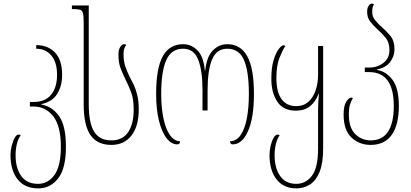

<svg xmlns="http://www.w3.org/2000/svg" viewBox="-20 -790 2270 1060"><path d="M191 250Q117 250 77.5 200.5Q38 151 38 66Q38 41 44.5 15Q51 -11 61 -29Q71 -47 83 -47Q87 -47 89.5 -46Q92 -45 94 -43Q80 -24 73 5.5Q66 35 66 66Q66 138 97 181.5Q128 225 190 225Q246 225 281 175.5Q316 126 316 20Q316 -94 274 -148Q232 -202 164 -202H145V-227H165Q230 -227 262.5 -267.5Q295 -308 295 -377Q295 -447 263 -484Q231 -521 180 -521V-541Q244 -541 283.5 -500Q323 -459 323 -376Q323 -316 296 -272Q269 -228 208 -215V-213Q269 -202 306.5 -148.5Q344 -95 344 20Q344 140 301 195Q258 250 191 250Z M595 10Q516 10 479 -45Q442 -100 442 -213V-665Q442 -702 438 -717.5Q434 -733 420.5 -736.5Q407 -740 379 -740H377V-760H470V-213Q470 -112 499.5 -63.5Q529 -15 595 -15Q657 -15 687.5 -60.5Q718 -106 718 -184Q718 -246 703 -283.5Q688 -321 672 -353Q658 -382 646 -412.5Q634 -443 634 -489Q634 -515 643.5 -530.5Q653 -546 666 -546Q673 -546 677 -542Q671 -535 666.5 -522.5Q662 -510 662 -494Q662 -451 672 -422.5Q682 -394 695 -368Q707 -346 718.5 -321.5Q730 -297 738 -264.5Q746 -232 746 -185Q746 -94 706 -42Q666 10 595 10Z M959 7Q926 7 899.5 -27Q873 -61 857.5 -123.5Q842 -186 842 -271Q842 -414 879 -480Q916 -546 991 -546Q1037 -546 1070.5 -511.5Q1104 -477 1111 -400H1113Q1121 -477 1155 -511.5Q1189 -546 1235 -546Q1308 -546 1345 -479.5Q1382 -413 1382 -271Q1382 -140 1349.5 -66.5Q1317 7 1265 7Q1256 7 1253 1Q1250 -5 1250 -10Q1286 -11 1309 -45Q1332 -79 1343 -137.5Q1354 -196 1354 -271Q1354 -396 1327 -458.5Q1300 -521 1235 -521Q1175 -521 1150.5 -461Q1126 -401 1126 -291V-180H1098V-291Q1098 -401 1074 -461Q1050 -521 991 -521Q926 -521 898 -458.5Q870 -396 870 -271Q870 -197 882 -138.5Q894 -80 917 -46Q940 -12 974 -10Q974 -3 970.5 2Q967 7 959 7Z M1616 250Q1546 250 1507 200.5Q1468 151 1468 66Q1468 41 1474 15Q1480 -11 1490.5 -29Q1501 -47 1513 -47Q1517 -47 1519.5 -46Q1522 -45 1524 -43Q1510 -24 1503 5.5Q1496 35 1496 66Q1496 138 1526.5 181.5Q1557 225 1615 225Q1668 225 1702 180.5Q1736 136 1736 30V-190Q1736 -210 1737.5 -231Q1739 -252 1741 -272H1739Q1722 -228 1691.5 -203.5Q1661 -179 1613 -179Q1544 -179 1511 -228.5Q1478 -278 1478 -355Q1478 -417 1490.5 -458Q1503 -499 1519 -519.5Q1535 -540 1544 -540Q1551 -540 1555 -536Q1539 -511 1522.5 -469.5Q1506 -428 1506 -360Q1506 -281 1534.5 -242.5Q1563 -204 1615 -204Q1656 -204 1683 -228.5Q1710 -253 1723 -292.5Q1736 -332 1736 -378V-536H1764V30Q1764 110 1744.5 158.5Q1725 207 1691.5 228.5Q1658 250 1616 250Z M2026 10Q1964 10 1920.5 -30.5Q1877 -71 1877 -158Q1877 -206 1891.5 -228.5Q1906 -251 1919 -251Q1924 -251 1928 -248Q1920 -235 1913 -215Q1906 -195 1906 -158Q1906 -84 1941.5 -49.5Q1977 -15 2026 -15Q2091 -15 2122.5 -63.5Q2154 -112 2154 -205Q2154 -392 2018 -392H1994V-417H2019Q2063 -417 2096.5 -442.5Q2130 -468 2130 -514Q2130 -556 2109 -581.5Q2088 -607 2063 -629Q2041 -649 2024 -670.5Q2007 -692 2007 -725Q2007 -746 2015 -758Q2023 -770 2034 -770Q2041 -770 2045 -766Q2035 -755 2035 -724Q2035 -698 2050.5 -679Q2066 -660 2085 -643Q2111 -621 2134.5 -593Q2158 -565 2158 -518Q2158 -481 2135 -449Q2112 -417 2060 -406V-404Q2111 -397 2146.5 -350Q2182 -303 2182 -205Q2182 -102 2143 -46Q2104 10 2026 10Z"/></svg>

Font: Noto Serif Georgian ExtraCondensed Thin
Style: Regular
Weight: 100
Width: 2
Designer: Monotype Design Team, Akaki Razmadze
Foundry: Google LLC
Version: Version 2.003; ttfautohint (v1.8.4.7-5d5b)